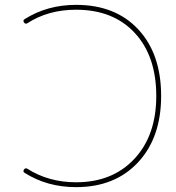

<svg xmlns="http://www.w3.org/2000/svg" viewBox="-20 -760 723 790"><path d="M293 -10Q443 -10 533 -106.5Q623 -203 623 -365Q623 -529 534.5 -624.5Q446 -720 293 -720Q178 -720 92 -664Q85 -660 79 -667Q73 -676 81 -681Q174 -740 293 -740Q455 -740 549 -639Q643 -538 643 -365Q643 -194 548 -92Q453 10 293 10Q174 10 81 -49Q73 -54 79 -63Q85 -70 92 -66Q180 -10 293 -10Z"/></svg>

Font: Rounded Mplus 1c Thin
Style: Regular
Weight: 250
Version: Version 1.059.20150529